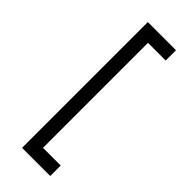

<svg xmlns="http://www.w3.org/2000/svg" viewBox="-266 -801 882 882"><g transform="rotate(45 175.5 -359.5)"><path d="M286 -701H171V-19H286V49H103V-768H286Z"/></g></svg>

Font: SUIT Variable
Style: Regular
Weight: 400
Designer: Sunn Youn; Korean Glyphs from Source Han Sans (Sandoll Communications; Soo-young Jang, Joo-yeon Kang)
Foundry: Sunn
Version: Version 1.150;FEAKit 1.0